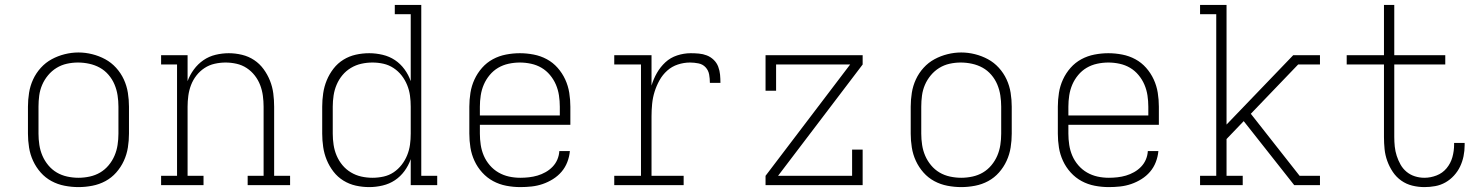

<svg xmlns="http://www.w3.org/2000/svg" viewBox="-20 -755 6040 783"><path d="M300 8Q272 8 243.5 2.5Q215 -3 190 -16.5Q165 -30 146 -51.5Q127 -73 115 -99Q103 -125 98.5 -153.5Q94 -182 94 -210V-320Q94 -348 98.5 -376.5Q103 -405 115 -431Q127 -457 146.5 -478.5Q166 -500 191 -513.5Q216 -527 244 -534Q272 -541 300 -541Q328 -541 356 -534Q384 -527 409 -513.5Q434 -500 453.5 -478.5Q473 -457 485 -431Q497 -405 501.5 -376.5Q506 -348 506 -320V-210Q506 -182 501.5 -153.5Q497 -125 485 -99Q473 -73 454 -51.5Q435 -30 410 -16.5Q385 -3 356.5 2.5Q328 8 300 8ZM300 -30Q323 -30 346 -35Q369 -40 388.5 -51.5Q408 -63 423 -81Q438 -99 447 -120Q456 -141 459.5 -164Q463 -187 463 -210V-320Q463 -343 459.5 -366Q456 -389 447 -410.5Q438 -432 422.5 -450Q407 -468 387 -479Q367 -490 344 -495Q321 -500 298 -500Q275 -500 252.5 -495Q230 -490 210.5 -478Q191 -466 176 -448Q161 -430 152 -409Q143 -388 140 -365.5Q137 -343 137 -320V-210Q137 -187 140.5 -164Q144 -141 153 -120Q162 -99 177 -81Q192 -63 211.5 -51.5Q231 -40 254 -35Q277 -30 300 -30Z M637 0V-38H702V-492H637V-530H745V-424Q754 -449 770.5 -471.5Q787 -494 809.5 -509.5Q832 -525 859 -531.5Q886 -538 913 -538Q940 -538 967 -531.5Q994 -525 1016.5 -510Q1039 -495 1055 -473Q1071 -451 1081 -426Q1091 -401 1094.5 -374Q1098 -347 1098 -320V-38H1163V0H990V-38H1055V-320Q1055 -342 1052 -364.5Q1049 -387 1041 -408Q1033 -429 1019 -447Q1005 -465 986 -477.5Q967 -490 944.5 -495Q922 -500 900 -500Q878 -500 855.5 -495Q833 -490 814 -477.5Q795 -465 781 -447Q767 -429 759 -408Q751 -387 748 -364.5Q745 -342 745 -320V-38H810V0Z M1486 8Q1458 8 1431 2Q1404 -4 1380.5 -18.5Q1357 -33 1340 -55Q1323 -77 1312.5 -102.5Q1302 -128 1298 -155.5Q1294 -183 1294 -210V-320Q1294 -347 1298 -374.5Q1302 -402 1312.5 -427.5Q1323 -453 1340 -475Q1357 -497 1380.5 -511.5Q1404 -526 1431 -532Q1458 -538 1486 -538Q1513 -538 1540.5 -531.5Q1568 -525 1590.5 -510Q1613 -495 1629.5 -472.5Q1646 -450 1655 -424V-697H1590V-735H1698V-38H1763V0H1655V-106Q1646 -80 1629.5 -57.5Q1613 -35 1590.5 -20Q1568 -5 1540.5 1.5Q1513 8 1486 8ZM1499 -30Q1522 -30 1544.5 -35Q1567 -40 1585.5 -52.5Q1604 -65 1618 -83Q1632 -101 1640.5 -122Q1649 -143 1652 -165Q1655 -187 1655 -210V-320Q1655 -343 1652 -365Q1649 -387 1640.5 -408Q1632 -429 1618 -447Q1604 -465 1585 -477.5Q1566 -490 1544 -495Q1522 -500 1499 -500Q1476 -500 1453.5 -495Q1431 -490 1411 -478Q1391 -466 1376.5 -448.5Q1362 -431 1353 -410Q1344 -389 1340.5 -366Q1337 -343 1337 -320V-210Q1337 -187 1340.5 -164Q1344 -141 1353 -120Q1362 -99 1376.5 -81.5Q1391 -64 1411 -52Q1431 -40 1453.5 -35Q1476 -30 1499 -30Z M2102 8Q2073 8 2044.5 2.5Q2016 -3 1991 -16.5Q1966 -30 1946.5 -51.5Q1927 -73 1915 -99Q1903 -125 1898.5 -153Q1894 -181 1894 -210V-320Q1894 -348 1898.5 -376.5Q1903 -405 1915 -431Q1927 -457 1946 -478.5Q1965 -500 1990 -513.5Q2015 -527 2043.5 -532.5Q2072 -538 2100 -538Q2128 -538 2156.5 -532.5Q2185 -527 2210 -513.5Q2235 -500 2254 -478.5Q2273 -457 2285 -431Q2297 -405 2301.5 -376.5Q2306 -348 2306 -320V-246H1937V-210Q1937 -187 1940.5 -164Q1944 -141 1953 -120Q1962 -99 1977.5 -81Q1993 -63 2013 -51.5Q2033 -40 2055.5 -35Q2078 -30 2102 -30Q2119 -30 2137 -32Q2155 -34 2172 -39Q2189 -44 2205 -53Q2221 -62 2233.5 -75Q2246 -88 2253 -104.5Q2260 -121 2261 -139H2304Q2302 -116 2293.5 -94Q2285 -72 2270 -54.5Q2255 -37 2235 -24.5Q2215 -12 2193 -4.5Q2171 3 2148 5.5Q2125 8 2102 8ZM2263 -284V-320Q2263 -343 2259.5 -366Q2256 -389 2247 -410Q2238 -431 2223 -449Q2208 -467 2188.5 -478.5Q2169 -490 2146 -495Q2123 -500 2100 -500Q2077 -500 2054 -495Q2031 -490 2011.5 -478.5Q1992 -467 1977 -449Q1962 -431 1953 -410Q1944 -389 1940.5 -366Q1937 -343 1937 -320V-284Z M2485 0V-38H2594V-492H2485V-530H2637V-406Q2645 -433 2659 -457.5Q2673 -482 2693.5 -501Q2714 -520 2741.5 -529Q2769 -538 2797 -538Q2813 -538 2830 -536.5Q2847 -535 2862.5 -529Q2878 -523 2890.5 -511Q2903 -499 2909 -483Q2915 -467 2916.5 -450.5Q2918 -434 2918 -417H2875Q2875 -434 2872 -451Q2869 -468 2857.5 -480.5Q2846 -493 2828.5 -496.5Q2811 -500 2794 -500Q2769 -500 2744.5 -492Q2720 -484 2701 -467Q2682 -450 2669.5 -427.5Q2657 -405 2649.5 -381Q2642 -357 2639.5 -331.5Q2637 -306 2637 -281V-38H2768V0Z M3102 0V-38L3447 -492H3145V-385H3102V-530H3498V-492L3153 -38H3455V-145H3498V0Z M3900 8Q3872 8 3843.5 2.5Q3815 -3 3790 -16.5Q3765 -30 3746 -51.5Q3727 -73 3715 -99Q3703 -125 3698.5 -153.5Q3694 -182 3694 -210V-320Q3694 -348 3698.5 -376.5Q3703 -405 3715 -431Q3727 -457 3746.5 -478.5Q3766 -500 3791 -513.5Q3816 -527 3844 -534Q3872 -541 3900 -541Q3928 -541 3956 -534Q3984 -527 4009 -513.5Q4034 -500 4053.5 -478.5Q4073 -457 4085 -431Q4097 -405 4101.5 -376.5Q4106 -348 4106 -320V-210Q4106 -182 4101.5 -153.5Q4097 -125 4085 -99Q4073 -73 4054 -51.5Q4035 -30 4010 -16.5Q3985 -3 3956.5 2.5Q3928 8 3900 8ZM3900 -30Q3923 -30 3946 -35Q3969 -40 3988.5 -51.5Q4008 -63 4023 -81Q4038 -99 4047 -120Q4056 -141 4059.5 -164Q4063 -187 4063 -210V-320Q4063 -343 4059.5 -366Q4056 -389 4047 -410.5Q4038 -432 4022.5 -450Q4007 -468 3987 -479Q3967 -490 3944 -495Q3921 -500 3898 -500Q3875 -500 3852.5 -495Q3830 -490 3810.5 -478Q3791 -466 3776 -448Q3761 -430 3752 -409Q3743 -388 3740 -365.5Q3737 -343 3737 -320V-210Q3737 -187 3740.5 -164Q3744 -141 3753 -120Q3762 -99 3777 -81Q3792 -63 3811.5 -51.5Q3831 -40 3854 -35Q3877 -30 3900 -30Z M4502 8Q4473 8 4444.5 2.5Q4416 -3 4391 -16.5Q4366 -30 4346.5 -51.5Q4327 -73 4315 -99Q4303 -125 4298.5 -153Q4294 -181 4294 -210V-320Q4294 -348 4298.5 -376.5Q4303 -405 4315 -431Q4327 -457 4346 -478.5Q4365 -500 4390 -513.5Q4415 -527 4443.5 -532.5Q4472 -538 4500 -538Q4528 -538 4556.5 -532.5Q4585 -527 4610 -513.5Q4635 -500 4654 -478.5Q4673 -457 4685 -431Q4697 -405 4701.5 -376.5Q4706 -348 4706 -320V-246H4337V-210Q4337 -187 4340.5 -164Q4344 -141 4353 -120Q4362 -99 4377.5 -81Q4393 -63 4413 -51.5Q4433 -40 4455.5 -35Q4478 -30 4502 -30Q4519 -30 4537 -32Q4555 -34 4572 -39Q4589 -44 4605 -53Q4621 -62 4633.5 -75Q4646 -88 4653 -104.5Q4660 -121 4661 -139H4704Q4702 -116 4693.5 -94Q4685 -72 4670 -54.5Q4655 -37 4635 -24.5Q4615 -12 4593 -4.5Q4571 3 4548 5.5Q4525 8 4502 8ZM4663 -284V-320Q4663 -343 4659.5 -366Q4656 -389 4647 -410Q4638 -431 4623 -449Q4608 -467 4588.5 -478.5Q4569 -490 4546 -495Q4523 -500 4500 -500Q4477 -500 4454 -495Q4431 -490 4411.5 -478.5Q4392 -467 4377 -449Q4362 -431 4353 -410Q4344 -389 4340.5 -366Q4337 -343 4337 -320V-284Z M4874 0V-38H4940V-697H4874V-735H4982V-247L5254 -530H5363V-492H5274L5081 -291L5280 -38H5363V0H5258L5071 -237L5052 -261L4982 -188V-38H5048V0Z M5789 8Q5764 8 5739.5 2Q5715 -4 5694.5 -18.5Q5674 -33 5660 -54Q5646 -75 5637.5 -98.5Q5629 -122 5626.5 -146.5Q5624 -171 5624 -196V-492H5472V-530H5624V-735H5666V-530H5874V-492H5666V-196Q5666 -177 5668 -157.5Q5670 -138 5676 -119.5Q5682 -101 5691.5 -84Q5701 -67 5716 -54.5Q5731 -42 5750 -36Q5769 -30 5789 -30Q5814 -30 5838.5 -39.5Q5863 -49 5879.5 -69Q5896 -89 5903 -114Q5910 -139 5910 -165Q5910 -167 5910 -168.5Q5910 -170 5910 -172H5953Q5953 -170 5953 -167.5Q5953 -165 5953 -163Q5953 -140 5948.5 -118Q5944 -96 5934.5 -76Q5925 -56 5909.5 -39Q5894 -22 5874.5 -11Q5855 0 5833 4Q5811 8 5789 8Z"/></svg>

Font: Iosevka Slab XLtEx
Style: Regular
Weight: 200
Width: 7
Monospace: yes
Designer: Belleve Invis
Foundry: Belleve Invis
Version: Version 11.1.0; ttfautohint (v1.8.3)